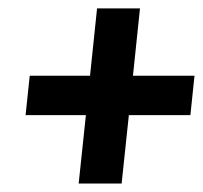

<svg xmlns="http://www.w3.org/2000/svg" viewBox="-20 -641 481 454"><path d="M166 -207 183.1 -368.7H40.5L50.3 -461.9H192.9L209.5 -621.1H311L294.4 -461.9H439.9L430.2 -368.7H284.7L267.6 -207Z"/></svg>

Font: Oswald
Style: Demi-Bold
Weight: 600
Designer: Vernon Adams
Foundry: Vernon Adams
Version: 3.0; ttfautohint (v0.94.23-7a4d-dirty) -l 8 -r 50 -G 200 -x 